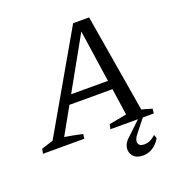

<svg xmlns="http://www.w3.org/2000/svg" viewBox="-189 -774 1036 1107"><g transform="rotate(-20 329.5 -220.5)"><path d="M581 -46Q597 -42 613.5 -37.5Q630 -33 644 -28L641 0H375L381 -29L489 -49L465 -213H201L109 -49Q165 -40 218 -28L215 0H-39L-33 -29L39 -52L382 -648H480ZM231 -267H457L410 -587ZM501 207Q462 207 442.5 185Q423 163 427.5 132.5Q432 102 464 76L562 -17H587L512 78Q488 107 493.5 128Q499 149 530 149Q567 149 600 117L608 139Q590 171 562 189Q534 207 501 207Z"/></g></svg>

Font: Piazzolla
Style: Italic
Weight: 400
Italic angle: -11.3°
Designer: Juan Pablo del Peral
Foundry: Huerta Tipografica
Version: Version 1.330